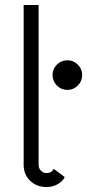

<svg xmlns="http://www.w3.org/2000/svg" viewBox="-20 -746 350 771"><path d="M167 -51Q187 -51 196 -68L240 -35Q232 -18 212 -6.5Q192 5 167 5Q127 5 101 -20Q75 -45 75 -85V-726H135V-84Q135 -70 144.5 -60.5Q154 -51 167 -51ZM191 -445Q191 -469 208.5 -486.5Q226 -504 251 -504Q275 -504 292.5 -486.5Q310 -469 310 -445Q310 -420 292.5 -402.5Q275 -385 251 -385Q226 -385 208.5 -402.5Q191 -420 191 -445Z"/></svg>

Font: Bellota
Style: Regular
Weight: 400
Designer: Kemie Guaida
Foundry: Kemie Guaida
Version: Version 4.001